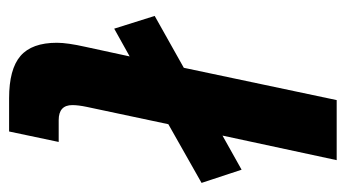

<svg xmlns="http://www.w3.org/2000/svg" viewBox="-189 -571 760 422"><g transform="rotate(90 191.0 -360.0)"><path d="M83 -168 104 -265 43 -231 15 -320 129 -384 200 -720H332L278 -469L353 -511L382 -423L253 -350L215 -171Q211 -152 211 -139Q211 -109 244 -109H292L269 0H196Q132 0 103 -25Q74 -50 74 -105Q74 -128 83 -168Z"/></g></svg>

Font: Wix Madefor Text
Style: Bold Italic
Weight: 700
Italic angle: -12°
Designer: Dalton Maag Ltd
Foundry: Dalton Maag Ltd
Version: Version 3.100